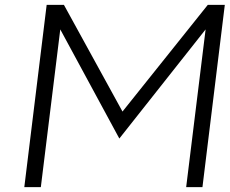

<svg xmlns="http://www.w3.org/2000/svg" viewBox="-20 -770 945 790"><path d="M835 -750H905L813 0H746L826 -649L471 -200L228 -649L148 0H80L172 -750H243L484 -311Z"/></svg>

Font: Orkney Light
Style: LightItalic
Weight: 300
Designer: Samuel Oakes and Alfredo Marco Pradil
Foundry: Alfredo Marco Pradil
Version: 1.0; ttfautohint (v1.5)